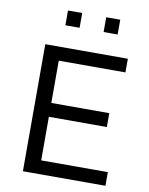

<svg xmlns="http://www.w3.org/2000/svg" viewBox="-96 -955 794 1024"><g transform="rotate(10 301.5 -443.0)"><path d="M100 0V-688H547V-614H186V-385H500V-310H186V-74H547V0ZM188 -806V-886H265V-806ZM395 -806V-886H471V-806Z"/></g></svg>

Font: Saira Thin
Style: Regular
Weight: 400
Version: Version 1.101